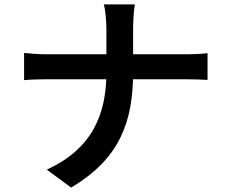

<svg xmlns="http://www.w3.org/2000/svg" viewBox="-20 -806 1040 877"><path d="M466 -674Q466 -699 463 -732Q460 -765 454 -786H596Q592 -765 590 -731Q588 -697 588 -674Q588 -645 588 -611Q588 -577 588 -541Q588 -505 588 -472Q588 -390 575 -317Q562 -244 530 -178Q498 -112 443 -55.5Q388 1 305 51L194 -31Q271 -67 323 -113Q375 -159 406.5 -215Q438 -271 452 -335.5Q466 -400 466 -472Q466 -505 466 -541Q466 -577 466 -612Q466 -647 466 -674ZM90 -564Q111 -562 139 -560Q167 -558 196 -558Q208 -558 244.5 -558Q281 -558 334 -558Q387 -558 448 -558Q509 -558 570.5 -558Q632 -558 685 -558Q738 -558 775 -558Q812 -558 825 -558Q857 -558 885 -559.5Q913 -561 928 -563V-441Q913 -442 882.5 -443Q852 -444 824 -444Q811 -444 774.5 -444Q738 -444 685 -444Q632 -444 571 -444Q510 -444 449 -444Q388 -444 335.5 -444Q283 -444 246.5 -444Q210 -444 199 -444Q168 -444 139.5 -443Q111 -442 90 -440Z"/></svg>

Font: Noto Sans KR SemiBold
Style: Regular
Weight: 600
Designer: Ryoko NISHIZUKA  (kana, bopomofo & ideographs); Paul D. Hunt (Latin, Greek & Cyrillic); Sandoll Communications , Soo-you
Foundry: Adobe
Version: Version 2.004-H2;hotconv 1.0.118;makeotfexe 2.5.65603